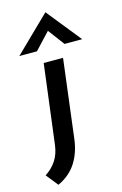

<svg xmlns="http://www.w3.org/2000/svg" viewBox="-155 -726 626 988"><g transform="rotate(-15 158.5 -231.5)"><path d="M-23 142Q13 119 35.5 85Q58 51 64 2L117 -419H220L168 0Q159 72 125 124.5Q91 177 28 206ZM246 -486 172 -585 199 -593 99 -486H5L193 -669L340 -486Z"/></g></svg>

Font: Josefin Sans Thin Medium
Style: Italic
Weight: 500
Italic angle: -7°
Version: Version 2.000